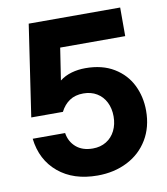

<svg xmlns="http://www.w3.org/2000/svg" viewBox="-82 -789 757 870"><g transform="rotate(-10 296.5 -354.0)"><path d="M36 -203.2H185.2Q191.4 -162.8 220.5 -137.6Q249.6 -112.4 297.4 -112.4Q332.6 -112.4 359.2 -128.7Q385.8 -145 400.2 -174Q414.6 -203 414.6 -239.6Q414.6 -276.2 400.2 -304.9Q385.8 -333.6 359.2 -349.6Q332.6 -365.6 297.4 -365.6Q259.4 -365.6 233.5 -348Q207.6 -330.4 192 -299.4H46.4L108.8 -720H529.6V-588.4H230.4L207.8 -441Q232 -459.6 262.3 -468.2Q292.6 -476.8 326 -476.8Q403.8 -476.8 457.5 -444.1Q511.2 -411.4 537.7 -357.5Q564.2 -303.6 564.2 -239.6Q564.2 -164 529.9 -106.9Q495.6 -49.8 434.8 -18.9Q374 12 297.4 12Q186.8 12 117.2 -46.1Q47.6 -104.2 36 -203.2Z"/></g></svg>

Font: Aspekta Variable
Style: Regular
Weight: 400
Designer: Ivo Dolenc
Version: Version 2.100